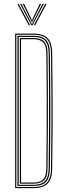

<svg xmlns="http://www.w3.org/2000/svg" viewBox="-20 -974 343 994"><path d="M58.5 0V-800H154Q183.2 -800 204.8 -791.2Q226.2 -782.5 238 -760.4Q249.8 -738.2 250.2 -698Q251.8 -596 252.2 -500.9Q252.8 -405.8 252.4 -308.5Q252 -211.2 250.2 -102.2Q249.8 -62.2 238.1 -40Q226.5 -17.8 205 -8.9Q183.5 0 153 0ZM64.5 -5.8H153Q174.5 -5.8 191.4 -10.2Q208.2 -14.8 219.9 -25.6Q231.5 -36.5 237.8 -55.2Q244 -74 244.2 -102.2Q245.8 -206.2 246.2 -302.4Q246.8 -398.5 246.2 -495.2Q245.8 -592 244.2 -697.8Q243.8 -736.5 232.9 -757.4Q222 -778.2 201.9 -786.2Q181.8 -794.2 154 -794.2H64.5ZM70.5 -11.5V-788.5H154Q180.5 -788.5 199.1 -781.1Q217.8 -773.8 227.8 -754Q237.8 -734.2 238.2 -697.8Q239.5 -619.5 240 -546.2Q240.5 -473 240.5 -400.9Q240.5 -328.8 240 -255.1Q239.5 -181.5 238.2 -102.2Q237.8 -65.8 227.6 -46.1Q217.5 -26.5 198.8 -19Q180 -11.5 153 -11.5ZM76.8 -17.2H153Q194.5 -17.2 213 -37.1Q231.5 -57 232 -102.2Q233.5 -207.2 233.9 -306.5Q234.2 -405.8 233.9 -502.8Q233.5 -599.8 232 -698Q231.5 -743.8 213.1 -763.2Q194.8 -782.8 154 -782.8H76.8ZM82.8 -23.2V-776.8H154Q177.5 -776.8 193.4 -769.6Q209.2 -762.5 217.5 -745.2Q225.8 -728 226 -698Q227.2 -604 227.8 -509.4Q228.2 -414.8 227.9 -314.2Q227.5 -213.8 226 -102.2Q225.5 -57.2 207.5 -40.2Q189.5 -23.2 153 -23.2ZM89 -29H153Q175 -29 189.8 -35.6Q204.5 -42.2 212 -58.2Q219.5 -74.2 219.8 -102.2Q221 -188.5 221.6 -284.5Q222.2 -380.5 221.9 -484.5Q221.5 -588.5 219.8 -698Q219.2 -741.2 201.9 -756.1Q184.5 -771 154 -771H89ZM69.8 -954H76.8L135.2 -844H128ZM83.8 -954H91L138.2 -861.5L144 -850.5H146.5L152.2 -861.5L199.8 -954H207L149 -844H141.8ZM97.8 -954H104.8L140.8 -879.5L144.2 -868.8H146.5L150 -879.5L185.8 -954H193L153.5 -874L147.8 -861.2H142.8L137 -874ZM214 -954H221L162.5 -844H155.5Z"/></svg>

Font: Big Shoulders Inline Display ExtraLight
Style: Regular
Weight: 250
Version: Version 2.002